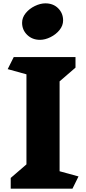

<svg xmlns="http://www.w3.org/2000/svg" viewBox="-20 -1127 515 1147"><path d="M413 0H44V-64L138 -145V-683L26 -714L62 -786H431V-723L336 -641V-104L449 -73ZM357 -1005Q357 -974 335.5 -947.5Q314 -921 281.5 -905Q249 -889 219 -889Q173 -889 142.5 -918.5Q112 -948 112 -991Q112 -1022 133.5 -1048.5Q155 -1075 188 -1091Q221 -1107 251 -1107Q298 -1107 327.5 -1077.5Q357 -1048 357 -1005Z"/></svg>

Font: Inknut Antiqua ExtraBold
Style: Regular
Weight: 800
Designer: Claus Eggers Sørensen
Foundry: Claus Eggers Sørensen
Version: Version 1.003; ttfautohint (v1.8.2) -l 8 -r 50 -G 200 -x 14 